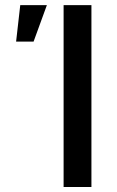

<svg xmlns="http://www.w3.org/2000/svg" viewBox="-20 -748 467 768"><path d="M345.7 -727.5V0H234.4V-727.5ZM44.4 -581.5 61 -727.5H167.5L114.3 -581.5Z"/></svg>

Font: Inter Medium
Style: Regular
Weight: 500
Designer: Rasmus Andersson
Foundry: rsms
Version: Version 4.001;git-9221beed3